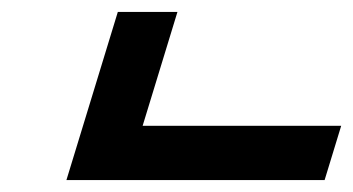

<svg xmlns="http://www.w3.org/2000/svg" viewBox="-20 -302 592 322"><path d="M552.2 -91H219.2L277.6 -282H177.6L91.4 0H524.4Z"/></svg>

Font: Din Kursivschrift
Style: Condensed Italic Polish
Weight: 400
Version: Version 1.07